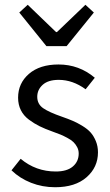

<svg xmlns="http://www.w3.org/2000/svg" viewBox="-20 -766 459 798"><path d="M209 12.2Q156.2 12.2 109.1 -6.3Q62 -24.9 27.8 -58.1L65.9 -106Q128.9 -53.2 211.9 -53.2Q258.3 -53.2 282.7 -74Q307.1 -94.7 307.1 -127.9Q307.1 -142.6 300.5 -154.8Q293.9 -167 285.2 -175.5Q276.4 -184.1 260 -192.9Q243.7 -201.7 231.2 -206.8Q218.8 -211.9 198.2 -219.2Q166.5 -230.5 144.3 -241.5Q122.1 -252.4 100.1 -268.8Q78.1 -285.2 66.7 -308.1Q55.2 -331.1 55.2 -359.9Q55.2 -419.9 100.3 -459Q145.5 -498 223.1 -498Q308.6 -498 374 -442.9L335.9 -395Q282.2 -434.1 224.1 -434.1Q180.2 -434.1 157.5 -413.6Q134.8 -393.1 134.8 -363.8Q134.8 -333.5 159.4 -316.4Q184.1 -299.3 237.8 -280.8Q264.6 -271.5 283.2 -263.4Q301.8 -255.4 323 -242.4Q344.2 -229.5 356.9 -215.1Q369.6 -200.7 378.4 -179.4Q387.2 -158.2 387.2 -132.8Q387.2 -70.8 339.8 -29.3Q292.5 12.2 209 12.2ZM172.9 -574.2 60.1 -713.9 95.2 -746.1 212.9 -632.8H216.8L335 -746.1L370.1 -713.9L256.8 -574.2Z"/></svg>

Font: Source Sans Pro
Style: Regular
Weight: 400
Designer: Paul D. Hunt
Foundry: Adobe Systems Incorporated
Version: Version 3.006;hotconv 1.0.111;makeotfexe 2.5.65597